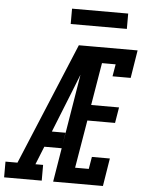

<svg xmlns="http://www.w3.org/2000/svg" viewBox="-103 -974 771 1022"><g transform="rotate(5 282.5 -463.0)"><path d="M-42 0V-84H22L293 -735H376Q353 -674 328.5 -612.5Q304 -551 280 -490L190 -265H263L250 -181H157L118 -84H159V0ZM220 0 341 -735H607L583 -586H486L497 -651H424L386 -424H535L521 -340H373L330 -84H403L414 -149H510L486 0ZM540 -844H240V-926H540Z"/></g></svg>

Font: Iosevka Slab Medium Extended
Style: Italic
Weight: 500
Width: 7
Italic angle: -9°
Monospace: yes
Designer: Belleve Invis
Foundry: Belleve Invis
Version: Version 11.1.0; ttfautohint (v1.8.3)